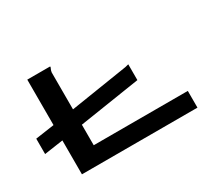

<svg xmlns="http://www.w3.org/2000/svg" viewBox="-116 -859 1232 1094"><g transform="rotate(-30 500.0 -311.5)"><path d="M148 0V-223L24 -205V-306L148 -324V-623H295Q299 -623 299 -621Q299 -617 295 -609.5Q291 -602 289 -589V-346L640 -401Q672 -405 690 -411V-307L289 -245V-110H908V0Z"/></g></svg>

Font: Inconsolata UltraExpanded ExtraBold
Style: Regular
Weight: 800
Width: 9
Monospace: yes
Designer: Raph Levien, Cyreal, Brenton Simpson
Foundry: Raph Levien, Cyreal, Google
Version: Version 3.001; ttfautohint (v1.8.2.53-6de2)